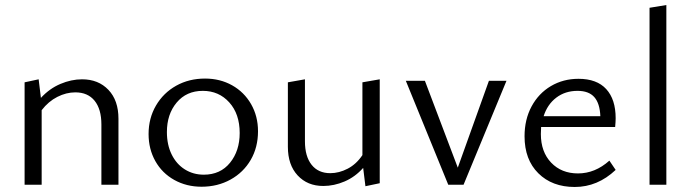

<svg xmlns="http://www.w3.org/2000/svg" viewBox="-20 -736 2763 765"><path d="M280 -368Q244 -368 208.5 -350Q173 -332 146 -297V0H78V-408L134 -420L143 -346Q177 -383 220.5 -401.5Q264 -420 307 -420Q372 -420 412 -378Q452 -336 452 -263V0H384V-240Q384 -301 357 -334.5Q330 -368 280 -368Z M572 -202Q572 -265 601.5 -315.5Q631 -366 682 -394.5Q733 -423 797 -423Q857 -423 905 -396Q953 -369 980.5 -321Q1008 -273 1008 -213Q1008 -149 979 -99Q950 -49 898.5 -20.5Q847 8 783 8Q723 8 674.5 -19Q626 -46 599 -94Q572 -142 572 -202ZM792 -40Q858 -40 896.5 -87.5Q935 -135 935 -206Q935 -282 893.5 -328Q852 -374 788 -374Q723 -374 684 -327.5Q645 -281 645 -210Q645 -159 664 -120.5Q683 -82 716.5 -61Q750 -40 792 -40Z M1127 -151V-408L1195 -420V-173Q1195 -113 1221.5 -79.5Q1248 -46 1296 -46Q1331 -46 1365.5 -64Q1400 -82 1424 -118V-408L1493 -420V-6L1436 6L1427 -67Q1395 -31 1353 -13Q1311 5 1268 5Q1205 5 1166 -37Q1127 -79 1127 -151Z M1597 -414H1673L1804 -68L1928 -414H1998L1827 0H1766Z M2070 -193Q2070 -260 2098 -312Q2126 -364 2175 -393Q2224 -422 2285 -422Q2358 -422 2395.5 -381Q2433 -340 2433 -265Q2433 -252 2431 -230H2136L2135 -202Q2135 -131 2176 -88Q2217 -45 2283 -45Q2351 -45 2408 -96L2433 -59Q2361 9 2270 9Q2180 9 2125 -45.5Q2070 -100 2070 -193ZM2372 -273Q2370 -324 2348 -349Q2326 -374 2281 -374Q2232 -374 2196.5 -347Q2161 -320 2146 -273Z M2568 -705 2635 -716V0H2568Z"/></svg>

Font: QiushuiShotai Bright
Style: Regular
Weight: 400
Designer: Christian Thalmann (Catharsis Fonts)
Version: Version 1.250;